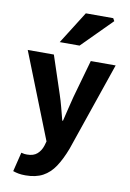

<svg xmlns="http://www.w3.org/2000/svg" viewBox="-101 -814 724 1069"><g transform="rotate(10 260.5 -279.5)"><path d="M120.3 193.8Q97.8 193.8 81.5 190.8Q65.2 187.8 49.6 182.4L76.3 73.7Q87.4 76.7 94.6 77.5Q101.8 78.2 109.1 78.2Q145.8 78.2 166.3 59.9Q186.8 41.6 196 13.2L203.4 -12.7L12 -496.1H159.8L230.6 -282.7Q241.6 -249.5 250.9 -214.2Q260.1 -178.9 269.7 -142H273.7Q282.5 -177.2 290.7 -212.5Q298.9 -247.8 308.2 -282.7L368.5 -496.1H509.1L336.9 5.4Q313.4 67.1 285.6 109Q257.8 151 218.2 172.4Q178.7 193.8 120.3 193.8ZM179.9 -570 295.2 -753H450.1L458.7 -737.5L292 -570Z"/></g></svg>

Font: Mada
Style: Regular
Weight: 400
Designer: Khaled Hosny
Version: Version 1.5